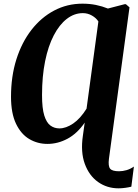

<svg xmlns="http://www.w3.org/2000/svg" viewBox="-20 -773 750 1046"><path d="M626 253Q563 253 514.2 218.5Q465.5 184 442 119.8Q418.5 55.5 431.5 -33.5L441.5 -105Q400.5 -45.5 347.8 -17.2Q295 11 238.5 11Q184.5 11 139.5 -15.5Q94.5 -42 67.2 -99Q40 -156 40 -246Q40 -357 69.2 -449.5Q98.5 -542 151.2 -610Q204 -678 275 -715.5Q346 -753 429 -753Q468.5 -753 502.8 -746Q537 -739 568 -726.5L658.5 -750H666L685.5 -733L573.5 92Q568.5 132 580 146Q591.5 160 628.5 160Q648.5 160 669.2 154Q690 148 709.5 134.5L695.5 244Q682.5 247.5 663 250.2Q643.5 253 626 253ZM303.5 -73.5Q339.5 -73.5 378.5 -100Q417.5 -126.5 451.5 -181L516 -656Q504 -675 481 -688.2Q458 -701.5 431.5 -701.5Q384.5 -701.5 344 -670.2Q303.5 -639 273 -580.5Q242.5 -522 225.8 -439.8Q209 -357.5 209 -255Q209 -183 221.2 -143.8Q233.5 -104.5 254.8 -89Q276 -73.5 303.5 -73.5Z"/></svg>

Font: Merriweather 48pt ExtraBold
Style: Italic
Weight: 800
Italic angle: -7.8°
Version: Version 2.101